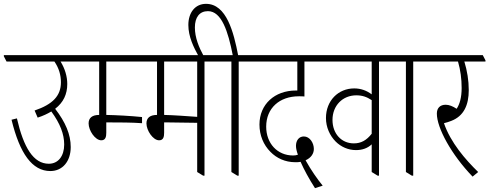

<svg xmlns="http://www.w3.org/2000/svg" viewBox="-43 -909 2546 999"><path d="M219 -19C282 -19 325 -69 325 -144C325 -209 298 -273 244 -343C287 -376 307 -419 307 -472C307 -511 295 -552 272 -589H393V-595L379 -622H-23V-616L-9 -589H240C264 -554 274 -518 274 -481C274 -410 231 -366 137 -334L153 -297C181 -306 204 -317 224 -329C270 -266 291 -211 291 -157C291 -97 260 -57 211 -57C131 -57 80 -141 45 -293L17 -286C60 -109 125 -19 219 -19Z M484 -179C507 -179 510 -199 510 -219V-272C519 -272 529 -272 536 -272C572 -272 643 -272 696 -268V-300C638 -306 563 -310 510 -311V-589H694V-595L680 -622H347V-616L361 -589H473V-311C437 -311 418 -296 418 -267C418 -230 452 -179 484 -179Z M785 -179C808 -179 811 -199 811 -219V-272C820 -272 830 -272 837 -272C869 -272 933 -271 983 -270V-14L1014 5H1021V-589H1113V-595L1099 -622H648V-616L662 -589H774V-311C738 -311 719 -296 719 -267C719 -230 753 -179 785 -179ZM811 -311V-589H983V-301C927 -305 860 -310 811 -311Z M1192 5H1199V-589H1292V-595L1278 -622H1196C1173 -740 1136 -889 1029 -889C972 -889 937 -843 937 -779C937 -718 965 -662 990 -617H1017C992 -663 971 -713 971 -766C971 -819 995 -851 1039 -851C1110 -851 1144 -745 1168 -622H1068V-616L1082 -589H1161V-14Z M1596 70 1636 57C1608 23 1574 -26 1547 -75C1576 -88 1590 -110 1590 -134C1590 -165 1569 -199 1538 -199C1513 -199 1497 -179 1497 -150C1497 -136 1501 -121 1507 -104C1499 -101 1491 -100 1482 -100C1400 -100 1342 -163 1342 -250C1342 -346 1411 -408 1512 -408C1522 -408 1533 -408 1541 -407V-589H1644V-595L1630 -622H1246V-616L1260 -589H1504V-438C1501 -438 1499 -438 1496 -438C1387 -438 1307 -367 1307 -261C1307 -205 1328 -155 1364 -119C1396 -86 1441 -65 1493 -65C1504 -65 1513 -65 1521 -67C1538 -28 1565 22 1596 70Z M1809 -128C1842 -128 1870 -138 1891 -158V-14L1922 5H1929V-589H2022V-595L2008 -622H1599V-616L1613 -589H1891V-418C1865 -438 1834 -449 1800 -449C1717 -449 1653 -385 1653 -295C1653 -247 1673 -203 1704 -172C1731 -145 1769 -128 1809 -128ZM1687 -285C1687 -360 1740 -413 1811 -413C1842 -413 1865 -405 1891 -388V-213C1864 -179 1836 -163 1798 -163C1733 -163 1687 -214 1687 -285Z M2100 5H2107V-589H2200V-595L2186 -622H1976V-616L1990 -589H2069V-14Z M2416 10 2445 -14C2379 -78 2301 -168 2267 -268C2279 -271 2293 -275 2305 -280C2370 -305 2396 -362 2396 -440C2396 -490 2388 -540 2373 -589H2483V-595L2469 -622H2154V-616L2168 -589H2340C2353 -544 2359 -499 2359 -451C2359 -402 2349 -367 2333 -343C2313 -356 2294 -364 2276 -364C2247 -364 2230 -347 2230 -318C2230 -243 2306 -104 2416 10Z"/></svg>

Font: Noto Serif Devanagari ExtraCondensed ExtraLight
Style: Regular
Weight: 200
Width: 2
Designer: Universal Thirst, Indian Type Foundry and the Monotype Design Team
Foundry: Monotype Imaging Inc.
Version: Version 2.004